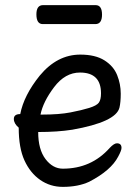

<svg xmlns="http://www.w3.org/2000/svg" viewBox="-20 -705 540 749"><path d="M225 24Q176 24 137 -3Q98 -30 75.5 -79Q53 -128 53 -207Q34 -223 34 -241Q34 -260 59 -260Q73 -333 135 -410Q203 -492 293 -492Q352 -492 387.5 -469.5Q423 -447 437 -412Q451 -377 451 -340Q451 -306 446 -285Q432 -229 262 -199Q205 -190 129 -190Q129 -122 157.5 -84.5Q186 -47 225 -47Q336 -47 408 -128Q425 -146 436 -146Q454 -146 454 -128Q454 -118 441 -94Q413 -40 328 4Q285 24 225 24ZM138 -258H145Q211 -258 255 -266.5Q299 -275 328 -284Q357 -293 365.5 -304.5Q374 -316 374 -341Q374 -422 292 -422Q234 -422 191 -365Q148 -308 138 -258ZM147 -611Q122 -611 122 -649Q122 -685 148 -685H353Q378 -685 378 -648Q378 -611 352 -611Z"/></svg>

Font: LXGW WenKai Mono Medium
Style: Regular
Weight: 500
Monospace: yes
Designer: LXGW / Fontworks Inc.
Foundry: LXGW / Fontworks Inc.
Version: Version 1.520; June 14, 2025